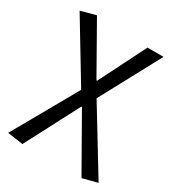

<svg xmlns="http://www.w3.org/2000/svg" viewBox="-183 -669 912 994"><g transform="rotate(30 272.5 -172.0)"><path d="M103 213 270 -107H274L456 213L545 190L317 -184L510 -543H414L274 -264H270L104 -557L14 -533L226 -182L10 200Z"/></g></svg>

Font: Noto Sans HK
Style: Regular
Weight: 400
Designer: Ryoko NISHIZUKA 西塚涼子 (kana, bopomofo & ideographs); Paul D. Hunt (Latin, Greek & Cyrillic); Sandoll Communications 산돌커뮤니
Foundry: Adobe
Version: Version 2.004;hotconv 1.0.118;makeotfexe 2.5.65603